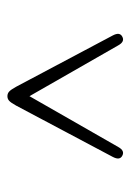

<svg xmlns="http://www.w3.org/2000/svg" viewBox="65 -816 360 531"><g transform="rotate(-90 245.5 -550.0)"><path d="M105 -403.5Q94.5 -384.5 80.5 -392.5Q67.5 -399.5 77.5 -418.5L219.5 -686Q227.5 -700.5 232.8 -705.2Q238 -710 245.5 -710Q253 -710 258.2 -705.2Q263.5 -700.5 271.5 -686L413.5 -418.5Q423.5 -399.5 410.5 -392.5Q396.5 -384.5 386 -403.5L245.5 -649Z"/></g></svg>

Font: Fraunces 9pt S100 Thin
Style: Regular
Weight: 100
Version: Version 1.000; ttfautohint (v1.8.3)